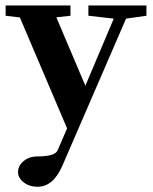

<svg xmlns="http://www.w3.org/2000/svg" viewBox="-20 -469 572 717"><path d="M120.1 228.5Q90.3 228.5 68.8 212.2Q47.4 195.8 47.4 173.8Q47.4 149.9 68.1 132.6Q88.9 115.2 120.1 115.2Q185.1 115.2 195.3 92.3L230.5 10.3L54.2 -403.8L1 -410.2V-448.7H243.2V-410.2L190.4 -404.3L298.8 -148.9L404.8 -399.4L310.1 -410.2V-448.7H526.9V-410.2L450.7 -399.4L212.9 149.9Q178.7 228.5 120.1 228.5Z"/></svg>

Font: Elstob 8pt
Style: Bold
Weight: 700
Designer: Peter S. Baker
Version: Version 1.015